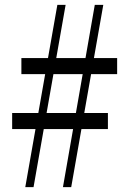

<svg xmlns="http://www.w3.org/2000/svg" viewBox="-20 -770 534 790"><path d="M84 0 216 -750H250L118 0ZM30 -239V-305H424V-239ZM68 -465V-531H462V-465ZM239 0 370 -750H405L273 0Z"/></svg>

Font: Roboto Serif 120pt ExtraCondensed
Style: Regular
Weight: 400
Width: 2
Designer: Greg Gazdowicz
Foundry: Commercial Type
Version: Version 1.008